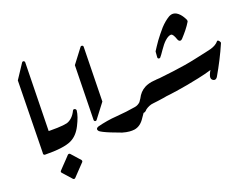

<svg xmlns="http://www.w3.org/2000/svg" viewBox="-123 -947 1791 1378"><g transform="rotate(-15 773.0 -258.0)"><path d="M60.1 -564.9 123 -681.2Q125 -685.1 128.7 -686.5Q132.3 -688 135.7 -687.3Q139.2 -686.5 141.8 -683.8Q144.5 -681.2 145 -676.8L182.1 -123.5L120.6 -6.3Q118.2 -2 114.7 -0.5Q111.3 1 107.7 0.2Q104 -0.5 101.3 -3.4Q98.6 -6.3 98.6 -10.7Z M353.5 105Q356.4 108.4 356.9 112.5Q357.4 116.7 355 120.6Q335 145.5 315.4 169.9Q295.9 194.3 276.4 218.8Q272.9 222.7 268.1 222.9Q263.2 223.1 259.3 219.7L192.4 156.7Q189 153.3 188.5 149.2Q188 145 190.9 141.6Q202.1 127.4 213.1 113.5Q224.1 99.6 235.4 85.9Q243.7 75.2 252.2 64.9Q260.7 54.7 269 43.5Q272.5 39.6 277.6 39.1Q282.7 38.6 286.6 42Z M405.8 -258.8Q408.2 -257.3 410.4 -254.2Q412.6 -251 412.6 -248Q412.1 -225.1 405.3 -198Q398.4 -170.9 385.3 -138.2Q358.9 -71.3 309.6 -43H310.1Q251.5 -9.3 110.8 0.5Q105.5 1 101.3 -3.2Q97.2 -7.3 98.1 -12.7L112.8 -142.6Q113.3 -146.5 116.7 -149.4Q120.1 -152.3 124 -152.8Q197.3 -156.7 246.3 -162.6Q295.4 -168.5 319.8 -176.8Q340.8 -185.1 358.2 -204.6Q375.5 -224.1 386.7 -253.9Q388.7 -258.8 393.3 -260.5Q397.9 -262.2 402.8 -259.8Z M483.9 -564.5 557.1 -680.7Q559.6 -684.6 563.2 -685.8Q566.9 -687 570.3 -686.3Q573.7 -685.5 576.2 -682.9Q578.6 -680.2 579.1 -675.8L606.9 -261.2L533.2 -145Q528.3 -137.2 520.5 -139.2Q512.7 -141.1 511.7 -149.9Z M911.6 -160.2Q908.7 -143.6 895.5 -136.2Q882.8 -124.5 872.6 -107.9Q862.3 -91.3 852.5 -72.8Q824.7 -19 777.8 -7.3Q759.3 -3.4 739.7 -3.4Q716.3 -3.4 686.5 -9.3Q668 -13.7 606 -32.2Q574.2 -42 554.4 -50Q534.7 -58.1 526.9 -63.5Q517.6 -72.3 518.6 -80.8Q519.5 -89.4 534.2 -96.2Q568.8 -108.4 604.7 -117.7Q640.6 -127 678.7 -132.8Q717.3 -139.2 753.2 -146.7Q789.1 -154.3 822.8 -163.1Q845.2 -168.9 861.8 -187.5L860.4 -186Q871.1 -201.7 889.2 -197.8L888.7 -198.2Q917.5 -193.4 911.6 -160.2Z M1346.7 -657.7Q1332.5 -628.4 1314 -600.8Q1295.4 -573.2 1274.9 -546.9Q1271 -543 1267.8 -540.8Q1264.6 -538.6 1259.3 -538.6Q1253.4 -538.6 1248.8 -543Q1244.1 -547.4 1240.7 -555.2Q1232.4 -574.2 1223.9 -585.7Q1215.3 -597.2 1207 -597.2H1205.1Q1194.8 -595.7 1184.1 -588.6Q1173.3 -581.5 1163.1 -570.3V-570.8Q1150.9 -557.6 1140.4 -542Q1129.9 -526.4 1120.1 -508.8Q1109.9 -490.7 1102.5 -478.3Q1095.2 -465.8 1090.3 -459.5Q1087.9 -456.1 1084.2 -455.1Q1080.6 -454.1 1077.1 -455.1Q1073.7 -456.1 1071.5 -459Q1069.3 -461.9 1069.3 -466.3L1068.8 -507.8L1069.8 -511.7Q1075.7 -523.4 1085.7 -541.7Q1095.7 -560.1 1107.9 -581.1Q1119.1 -600.1 1133.8 -621.6Q1148.4 -643.1 1163.1 -663.6Q1177.7 -682.6 1194.1 -699Q1210.4 -715.3 1227.5 -727.5Q1244.6 -738.8 1261.2 -738.8Q1285.2 -738.8 1310.1 -716.3Q1330.6 -697.3 1346.2 -668.5Z M1018.6 -313 1043.9 -316.9 1043 -316.4 1153.8 -339.4Q1198.7 -349.1 1244.1 -360.6Q1289.6 -372.1 1334 -386.2Q1385.7 -401.9 1415.5 -411.4Q1445.3 -420.9 1454.6 -424.3Q1496.1 -439.9 1514.2 -467.3Q1517.1 -470.7 1521.2 -469.2Q1525.4 -467.8 1529.5 -463.9Q1533.7 -460 1536.1 -455.1Q1538.6 -450.2 1538.1 -447.3Q1519 -389.6 1495.6 -332Q1472.2 -274.4 1447.3 -221.2Q1440.4 -207 1430.2 -203.9Q1419.9 -200.7 1407.7 -210Q1394 -221.2 1402.8 -250V-249.5Q1405.3 -258.8 1408.4 -265.6Q1411.6 -272.5 1415 -279.3Q1373.5 -262.2 1313.5 -244.1Q1271 -231 1226.6 -218.8Q1182.1 -206.5 1135.3 -195.3L1127 -193.4L1127.4 -193.8Q1109.9 -189.5 1092 -185.5Q1074.2 -181.6 1056.6 -178.2H1057.6L1042 -173.8Q1016.1 -167.5 994.4 -162.6Q972.7 -157.7 955.1 -154.3Q940.4 -151.9 925.3 -144Q910.2 -136.2 897.5 -125Q884.3 -106 870.1 -106Q864.3 -106 858.6 -109.6Q853 -113.3 848.6 -118.7Q841.8 -127.9 841.8 -140.6Q841.8 -149.4 845.7 -158.4Q849.6 -167.5 857.4 -178.2Q861.3 -186.5 866 -194.8Q870.6 -203.1 875.5 -211.4Q894.5 -259.8 932.1 -283.7H931.6Q946.8 -293.5 964.8 -300Q982.9 -306.6 1001.5 -309.6L1018.1 -312.5L1008.3 -300.8Z"/></g></svg>

Font: Aref Ruqaa
Style: Bold
Weight: 700
Designer: Abdullah Aref
Version: Version 1.002